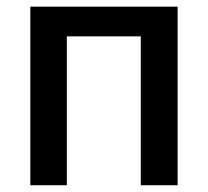

<svg xmlns="http://www.w3.org/2000/svg" viewBox="-20 -548 614 568"><path d="M505.4 -528.3H69.8V0H177.7V-440.4H396.5V0H505.4Z"/></svg>

Font: Bert Sans Medium
Style: Regular
Weight: 500
Designer: Christian Robertson (Google), Cristiano Sobral
Foundry: Google, Cristiano Sobral
Version: Version 3.101